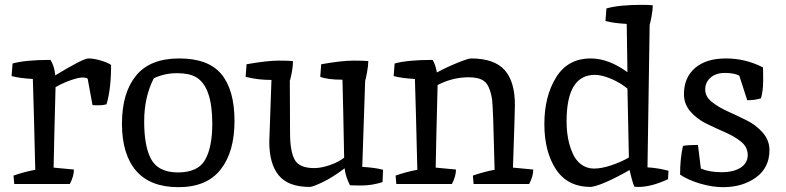

<svg xmlns="http://www.w3.org/2000/svg" viewBox="-20 -762 3255 795"><path d="M210 -401Q204 -179 202 -68L286 -60Q286 -32 269 0H39L36 -35Q82 -51 126 -59Q120 -313 116 -435Q61 -438 28 -447L32 -499Q85 -514 189 -514Q205 -489 209 -450Q324 -520 346 -520Q368 -520 397 -511.5Q426 -503 440 -493Q440 -393 421 -330Q407 -326 388.5 -326Q370 -326 363 -327L343 -436Q338 -441 321 -441Q304 -441 270.5 -429Q237 -417 210 -401Z M859 -250Q859 -404 791 -443Q763 -459 712.5 -459Q662 -459 617 -438Q577 -361 577 -259Q577 -161 603 -108Q633 -48 716.5 -48Q800 -48 829.5 -100.5Q859 -153 859 -250ZM485 -250Q485 -377 543 -448.5Q601 -520 722 -520Q843 -520 897 -454.5Q951 -389 951 -261Q951 -133 893.5 -60Q836 13 719 13Q602 13 543.5 -55Q485 -123 485 -250Z M1281 -66Q1310 -66 1346 -78.5Q1382 -91 1405 -109Q1401 -322 1398 -432Q1336 -432 1306 -444L1310 -496Q1395 -511 1443.5 -511Q1492 -511 1505 -509Q1505 -491 1499.5 -461Q1494 -431 1492 -428L1480 -71Q1533 -68 1566 -59L1564 -8Q1520 6 1479 6Q1438 6 1429 5Q1410 -33 1407 -65Q1358 -28 1316.5 -8Q1275 12 1262 12Q1174 12 1134.5 -35.5Q1095 -83 1095 -175Q1095 -176 1104 -431Q1046 -431 997 -444L1001 -496Q1086 -511 1133 -511Q1180 -511 1193 -509Q1193 -485 1187 -456Q1181 -427 1180 -428L1181 -212Q1181 -136 1200 -101Q1219 -66 1281 -66Z M1930 -520Q2026 -520 2069 -472.5Q2112 -425 2112 -328Q2112 -300 2104 -68L2188 -60Q2188 -32 2171 0H1941L1938 -35Q1984 -51 2028 -59Q2022 -321 2017.5 -350.5Q2013 -380 2003 -402Q1993 -424 1973 -433Q1953 -442 1920 -442Q1854 -442 1792 -410Q1786 -182 1784 -68L1868 -60Q1868 -32 1851 0H1621L1618 -35Q1664 -51 1708 -59Q1702 -313 1698 -435Q1643 -438 1610 -447L1614 -499Q1668 -514 1771 -514Q1783 -496 1789 -462Q1832 -485 1875.5 -502.5Q1919 -520 1930 -520Z M2578 -463 2575 -663Q2520 -666 2487 -675L2491 -727Q2542 -742 2639 -742Q2670 -742 2683 -740Q2683 -722 2677.5 -692.5Q2672 -663 2670 -660L2661 -69Q2702 -67 2748 -55L2746 -20Q2677 12 2624 12Q2613 12 2607 11Q2599 -4 2587 -58Q2472 7 2426 12Q2330 12 2282 -61Q2234 -134 2234 -248.5Q2234 -363 2282.5 -441.5Q2331 -520 2426 -520Q2500 -520 2578 -463ZM2443 -452Q2326 -452 2326 -260Q2326 -185 2350 -130Q2362 -100 2385.5 -82Q2409 -64 2440 -64Q2471 -64 2512.5 -78Q2554 -92 2584 -110L2578 -395Q2551 -418 2512 -435Q2473 -452 2443 -452Z M2882 -64Q2917 -49 2967.5 -49Q3018 -49 3047 -68Q3076 -87 3076 -120Q3076 -153 3049 -175Q3022 -197 2983 -214Q2944 -231 2905 -250Q2866 -269 2839 -300Q2812 -331 2812 -372Q2812 -441 2858 -480.5Q2904 -520 2985.5 -520Q3067 -520 3139 -483Q3140 -473 3140 -429.5Q3140 -386 3131 -355Q3107 -347 3074 -347L3041 -449Q3019 -460 2981.5 -460Q2944 -460 2922 -440.5Q2900 -421 2900 -391.5Q2900 -362 2927.5 -340Q2955 -318 2994 -300.5Q3033 -283 3072 -263.5Q3111 -244 3138.5 -212.5Q3166 -181 3166 -140Q3166 -68 3110.5 -27.5Q3055 13 2974 13Q2930 13 2880 -1.5Q2830 -16 2796 -39Q2796 -106 2808 -158Q2831 -162 2870 -162Z"/></svg>

Font: Inika
Style: Regular
Weight: 400
Designer: Constanza Artigas Preller
Foundry: Constanza Artigas Preller
Version: Version 1.001